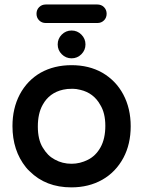

<svg xmlns="http://www.w3.org/2000/svg" viewBox="-20 -808 634 850"><path d="M182.6 -788.1H411.1Q428.7 -788.1 440.4 -776.4Q452.1 -764.6 452.1 -747.1Q452.1 -729.5 440.4 -717.8Q428.7 -706.1 411.1 -706.1H182.6Q165 -706.1 153.3 -717.8Q141.6 -729.5 141.6 -747.1Q141.6 -764.6 153.3 -776.4Q165 -788.1 182.6 -788.1ZM253.4 -567.9Q235.4 -585.9 235.4 -611.3Q235.4 -636.7 253.4 -654.8Q271.5 -672.9 296.9 -672.9Q322.3 -672.9 340.3 -654.8Q358.4 -636.7 358.4 -611.3Q358.4 -585.9 340.3 -567.9Q322.3 -549.8 296.9 -549.8Q271.5 -549.8 253.4 -567.9ZM94.7 -67.4Q35.2 -141.6 35.2 -250Q35.2 -328.1 67.4 -389.6Q100.6 -452.1 160.2 -486.3Q219.7 -519.5 296.9 -519.5Q374 -519.5 432.6 -486.3Q493.2 -451.2 525.9 -389.6Q558.6 -328.1 558.6 -249Q558.6 -169.9 526.4 -109.4Q492.2 -45.9 432.6 -12.2Q373 21.5 295.9 21.5Q182.6 21.5 111.3 -49.8Q102.5 -57.6 94.7 -67.4ZM423.8 -343.8Q394.5 -396.5 335.9 -410.2Q317.4 -415 302.2 -415Q287.1 -415 278.3 -414.1Q269.5 -413.1 259.8 -411.1Q198.2 -397.5 168.9 -343.8Q147.5 -305.7 147.5 -248Q147.5 -190.4 168.9 -155.3Q180.7 -135.7 193.4 -123Q206.1 -110.4 222.7 -101.6Q255.9 -83 296.9 -83Q334 -83 369.1 -100.6Q404.3 -118.2 425.3 -156.2Q446.3 -194.3 446.3 -251Q446.3 -307.6 423.8 -343.8Z"/></svg>

Font: FakePearl
Style: SemiBold
Weight: 400
Version: Version 1.2